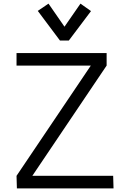

<svg xmlns="http://www.w3.org/2000/svg" viewBox="-20 -1037 718 1057"><path d="M73 0 71 -69 480 -676H71V-745H567V-676L158 -69H603L605 0ZM310 -814 188 -977 247 -1017 335 -890 423 -1017 481 -976 359 -814Z"/></svg>

Font: Biancoenero Regular
Style: Regular
Weight: 400
Designer: Riccardo Lorusso, Umberto Mischi
Foundry: Biancoenero Edizioni
Version: Version 0.000